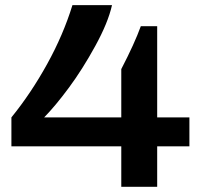

<svg xmlns="http://www.w3.org/2000/svg" viewBox="-20 -719 776 739"><path d="M446.8 0V-155.8H23.9V-267.1Q99.6 -360.4 161.6 -472.7Q223.6 -585 258.8 -699.2H411.1Q396 -631.8 346.7 -542Q297.4 -452.1 245.4 -381.8Q193.4 -311.5 149.9 -267.1H446.8V-453.1Q498 -551.8 522 -618.2H585V-267.1H709V-155.8H585V0Z"/></svg>

Font: Archivo Expanded SemiBold
Style: Regular
Weight: 600
Width: 7
Designer: Hector Gatti
Foundry: Omnibus-Type
Version: Version 2.001